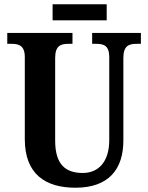

<svg xmlns="http://www.w3.org/2000/svg" viewBox="-20 -868 693 898"><path d="M226 -773H479V-848H226ZM333 10C489 10 557 -77 557 -211V-597C557 -655 584 -663 619 -663H639V-714H411V-663H430C465 -663 491 -655 491 -601V-213C491 -113 442 -59 367 -59C288 -59 238 -97 238 -210V-597C238 -655 265 -663 300 -663H319V-714H14V-663H34C68 -663 96 -655 96 -601V-217C96 -54 192 10 333 10Z"/></svg>

Font: Noto Serif Ethiopic Condensed
Style: Bold
Weight: 700
Width: 3
Designer: Monotype Design Team
Foundry: Monotype Imaging Inc.
Version: Version 2.102